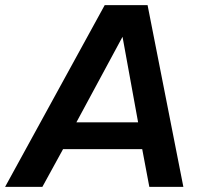

<svg xmlns="http://www.w3.org/2000/svg" viewBox="-58 -732 790 752"><path d="M660.2 0H526.9L499 -147.9H189L107.9 0H-38.1L352.1 -711.9H520ZM482.9 -252.9 421.9 -587.9 241.2 -252.9Z"/></svg>

Font: Creato Display
Style: Bold Italic
Weight: 700
Italic angle: -10°
Version: Version 1.000